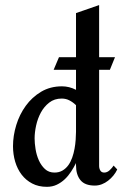

<svg xmlns="http://www.w3.org/2000/svg" viewBox="-20 -720 485 750"><path d="M438 -58.1Q432.1 -45.4 422.9 -34.2Q413.6 -22.9 402.3 -14.2Q391.1 -5.4 377.7 -0.2Q364.3 4.9 350.1 4.9Q311.5 4.9 294.2 -16.4Q276.9 -37.6 276.9 -74.2V-83Q268.6 -66.4 257.8 -49.8Q247.1 -33.2 233.2 -20Q219.2 -6.8 201.9 1.5Q184.6 9.8 163.1 9.8Q130.4 9.8 105.7 -3.2Q81.1 -16.1 64.5 -37.8Q47.9 -59.6 39.3 -88.4Q30.8 -117.2 30.8 -148.9Q30.8 -189.9 43.5 -231.4Q56.2 -272.9 80.6 -306.6Q105 -340.3 140.6 -361.6Q176.3 -382.8 222.2 -382.8Q250.5 -382.8 276.9 -369.1V-447.3H189.5L210.4 -496.6H276.9V-668.9L367.2 -700.2V-496.6H429.2L409.2 -447.3H367.2V-71.8Q367.2 -62 371.8 -54Q376.5 -45.9 387.2 -45.9Q398.4 -45.9 408.2 -54.9Q418 -64 423.8 -73.2ZM276.9 -205.1V-309.1Q265.6 -320.3 251.7 -327.6Q237.8 -335 221.2 -335Q192.4 -335 172.4 -319.3Q152.3 -303.7 139.6 -280.3Q127 -256.8 121.1 -229.7Q115.2 -202.6 115.2 -179.2Q115.2 -160.6 118.9 -137.5Q122.6 -114.3 131.6 -94Q140.6 -73.7 155.5 -59.8Q170.4 -45.9 192.9 -45.9Q210.9 -45.9 224.4 -54Q237.8 -62 247.1 -75Q256.3 -87.9 262.2 -104.7Q268.1 -121.6 271.2 -139.2Q274.4 -156.7 275.6 -174.1Q276.9 -191.4 276.9 -205.1Z"/></svg>

Font: Redressed
Style: Regular
Weight: 400
Designer: Astigmatic (AOETI)
Foundry: Astigmatic (AOETI)
Version: Version 1.000